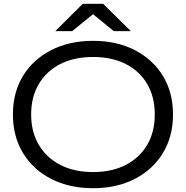

<svg xmlns="http://www.w3.org/2000/svg" viewBox="-20 -978 979 1011"><path d="M470 13Q345 13 249.5 -36Q154 -85 101 -172.5Q48 -260 48 -375Q48 -491 101 -578Q154 -665 249.5 -714Q345 -763 470 -763Q595 -763 690 -714Q785 -665 838 -578Q891 -491 891 -375Q891 -260 838 -172.5Q785 -85 690 -36Q595 13 470 13ZM470 -72Q569 -72 642 -109.5Q715 -147 755 -215Q795 -283 795 -375Q795 -468 755 -536Q715 -604 642 -641Q569 -678 470 -678Q371 -678 298 -641Q225 -604 184.5 -536Q144 -468 144 -375Q144 -283 184.5 -215Q225 -147 298 -109.5Q371 -72 470 -72ZM416 -958H523L669 -814H579L452 -918H488L360 -814H271Z"/></svg>

Font: Unbounded Light
Style: Regular
Weight: 300
Designer: Luke Prowse, Jean-Baptiste Morizot, Fátima Lázaro, Florian Runge
Foundry: NaN
Version: Version 1.700